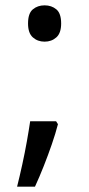

<svg xmlns="http://www.w3.org/2000/svg" viewBox="-20 -570 334 719"><path d="M190 -116 197 -105Q188 -70 174 -29.5Q160 11 144 51.5Q128 92 111 129H44Q54 89 63.5 45.5Q73 2 80.5 -40Q88 -82 93 -116ZM147 -414Q121 -414 103 -430Q85 -446 85 -482Q85 -520 103 -535Q121 -550 147 -550Q173 -550 191 -535Q209 -520 209 -482Q209 -446 191 -430Q173 -414 147 -414Z"/></svg>

Font: hexbangla15
Style: Regular
Weight: 400
Designer: Jelle Bosma - Monotype Design Team
Foundry: Monotype Imaging Inc.
Version: Version 2.006